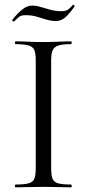

<svg xmlns="http://www.w3.org/2000/svg" viewBox="-20 -802 372 822"><path d="M199 -81Q199 -52 205 -37Q211 -22 229.5 -17Q248 -12 284 -12Q287 -12 287 -6Q287 0 284 0Q260 0 230.5 -1Q201 -2 165 -2Q132 -2 101.5 -1Q71 0 47 0Q44 0 44 -6Q44 -12 47 -12Q83 -12 102 -17Q121 -22 127 -37Q133 -52 133 -81V-544Q133 -573 127 -587.5Q121 -602 102 -607.5Q83 -613 47 -613Q44 -613 44 -619Q44 -625 47 -625Q71 -625 101.5 -623.5Q132 -622 165 -622Q201 -622 231 -623.5Q261 -625 284 -625Q287 -625 287 -619Q287 -613 284 -613Q248 -613 229.5 -607Q211 -601 205 -586Q199 -571 199 -542ZM243 -754Q262 -754 272.5 -762Q283 -770 292 -781Q294 -783 297.5 -779.5Q301 -776 299 -774Q272 -736 255 -724Q238 -712 220 -712Q198 -712 177.5 -718.5Q157 -725 136 -731Q115 -737 90 -737Q69 -737 60 -728.5Q51 -720 40 -710Q38 -709 34.5 -711.5Q31 -714 33 -717Q41 -728 54.5 -742.5Q68 -757 84 -767.5Q100 -778 118 -778Q135 -778 154.5 -772Q174 -766 196.5 -760Q219 -754 243 -754Z"/></svg>

Font: Cormorant Garamond Light
Style: Regular
Weight: 400
Version: Version 4.001